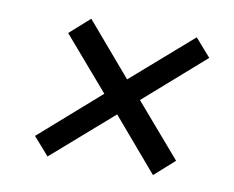

<svg xmlns="http://www.w3.org/2000/svg" viewBox="-53 -610 634 520"><g transform="rotate(10 264.0 -350.0)"><path d="M107 -156 64 -205 229 -350 104 -495 159 -544 283 -399 449 -544 492 -495 327 -350 452 -205 397 -156 273 -301Z"/></g></svg>

Font: Finlandica
Style: Italic
Weight: 400
Italic angle: -8°
Designer: Niklas Ekholm, Juho Hiilivirta, Jaakko Suomalainen
Foundry: Helsinki Type Studio
Version: Version 1.064